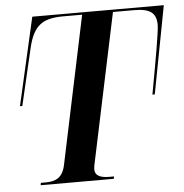

<svg xmlns="http://www.w3.org/2000/svg" viewBox="-51 -764 778 813"><g transform="rotate(-5 337.5 -357.0)"><path d="M89 0H400L402 -10H382C344 -10 321 -20 321 -47C321 -55 323 -66 327 -83L458 -704H548C616 -704 642 -684 642 -633C642 -604 618 -472 594 -341H604L675 -714H116L31 -341H41L98 -585C120 -676 158 -704 246 -704H327L195 -77C184 -24 155 -10 111 -10H91Z"/></g></svg>

Font: Noto Serif Display SemiCondensed SemiBold
Style: Italic
Weight: 600
Width: 4
Italic angle: -12°
Designer: Monotype Design Team
Foundry: Monotype Imaging Inc.
Version: Version 2.009